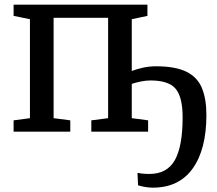

<svg xmlns="http://www.w3.org/2000/svg" viewBox="-20 -576 950 840"><path d="M39.5 0V-49.5L111 -59V-492L39.5 -506.5V-555.5H625V-506.5L556.5 -492V-265.5Q577 -273.5 605.2 -279.8Q633.5 -286 662 -286Q747.5 -286 795.8 -262Q844 -238 863.5 -190.5Q883 -143 883 -73Q883 77.5 823 161.2Q763 245 648.5 245Q631 245 611.8 241.5Q592.5 238 584 234.5L581.5 180.5Q588.5 182 602.5 183.5Q616.5 185 633.5 185Q711 185 745 124.5Q779 64 779 -63Q779 -150.5 748.8 -187.2Q718.5 -224 638.5 -224Q618.5 -224 596.2 -219.5Q574 -215 556.5 -209V-59L628 -49.5V0H379.5V-49.5L453 -59V-498H214.5V-59L287.5 -49.5V0Z"/></svg>

Font: Merriweather
Style: Regular
Weight: 400
Designer: Eben Sorkin
Foundry: Eben Sorkin
Version: Version 2.100; ttfautohint (v1.7.19-72a1) -l 8 -r 50 -G 200 